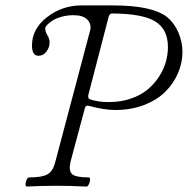

<svg xmlns="http://www.w3.org/2000/svg" viewBox="-20 -686 694 709"><path d="M78.1 2.9Q74.2 1.5 74.2 -5.9Q74.2 -13.2 78.4 -22Q82.5 -30.8 86.9 -30.8Q135.7 -30.8 155.8 -42.5Q175.8 -54.2 184.1 -87.9L313 -574.2Q318.4 -596.7 302.7 -613.3Q287.1 -629.9 251 -629.9Q228.5 -629.9 208 -624.3Q187.5 -618.7 174.8 -610.6Q162.1 -602.5 154.5 -594.7Q147 -586.9 147 -582Q147 -569.3 154.8 -556.2Q163.1 -543 163.1 -528.8Q163.1 -511.2 151.6 -495.6Q140.1 -480 122.1 -480Q98.1 -480 98.1 -518.1Q98.1 -579.6 153.8 -622.8Q209.5 -666 280.8 -666H397.9Q541.5 -666 597.2 -623Q624.5 -600.1 639.2 -564.9Q653.8 -529.8 653.8 -495.1Q653.8 -454.6 637.5 -416.3Q621.1 -377.9 590.6 -347.4Q560.1 -316.9 512 -298.3Q463.9 -279.8 405.8 -279.8Q365.2 -279.8 309.1 -294.9Q296.4 -299.3 293 -285.2L240.2 -87.9Q232.9 -54.2 246.8 -42.5Q260.7 -30.8 309.1 -30.8Q313 -29.3 312.7 -22Q312.5 -14.6 308.3 -5.9Q304.2 2.9 299.8 2.9Q236.8 0 189.9 0Q133.8 0 78.1 2.9ZM381.8 -309.1Q425.3 -309.1 462.2 -321.5Q499 -334 523.9 -354.5Q548.8 -375 566.4 -401.6Q584 -428.2 592 -456.3Q600.1 -484.4 600.1 -512.2Q600.1 -578.1 553.2 -606.9Q506.3 -635.7 394 -636.2Q383.8 -636.2 380.9 -623L307.1 -338.9Q302.7 -324.7 311 -319.8Q339.4 -309.1 381.8 -309.1Z"/></svg>

Font: Junicode SmCond Light
Style: Italic
Weight: 300
Width: 4
Italic angle: -11°
Designer: Peter S. Baker
Version: Version 2.206